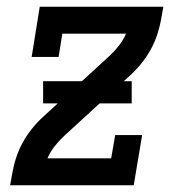

<svg xmlns="http://www.w3.org/2000/svg" viewBox="-20 -550 540 570"><path d="M10 0 16 -33Q20 -57 27.5 -80.5Q35 -104 47 -126Q59 -148 75 -168Q91 -188 110 -205L305 -384Q320 -398 333 -414.5Q346 -431 354 -450Q354 -450 354 -450Q354 -450 354 -450H165L154 -381H74L98 -530H465L459 -497Q455 -473 447.5 -449.5Q440 -426 428 -404Q416 -382 400 -362Q384 -342 365 -325L170 -146Q155 -132 142 -115.5Q129 -99 121 -80Q121 -80 121 -80Q121 -80 121 -80H310L322 -149H402L377 0ZM108 -243V-309H371V-243Z"/></svg>

Font: Iosevka Curly Slab MdObl
Style: Regular
Weight: 500
Italic angle: -9°
Monospace: yes
Designer: Belleve Invis
Foundry: Belleve Invis
Version: Version 11.0.0; ttfautohint (v1.8.3)